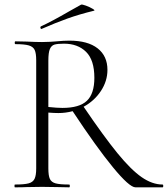

<svg xmlns="http://www.w3.org/2000/svg" viewBox="-20 -802 719 822"><path d="M676 0H560Q534 0 463 -86.5Q392 -173 291 -326Q261 -318 230 -318Q213 -318 187 -320V-81Q187 -50 193.5 -36Q200 -22 218 -17Q236 -12 276 -12Q279 -12 279 -6Q279 0 276 0Q246 0 228 -1L160 -2L94 -1Q76 0 44 0Q42 0 42 -6Q42 -12 44 -12Q84 -12 102.5 -17Q121 -22 128 -36.5Q135 -51 135 -81V-544Q135 -574 128.5 -588Q122 -602 103.5 -607.5Q85 -613 46 -613Q43 -613 43 -619Q43 -625 46 -625L94 -624Q134 -622 160 -622Q178 -622 194 -623Q210 -624 222 -625Q253 -628 277 -628Q356 -628 398 -595Q440 -562 440 -503Q440 -455 412 -412.5Q384 -370 338 -345Q425 -217 483 -146Q541 -75 586.5 -43.5Q632 -12 676 -12Q679 -12 679 -6Q679 0 676 0ZM247 -340Q320 -340 352 -370.5Q384 -401 384 -469Q384 -545 348.5 -580Q313 -615 254 -615Q226 -615 213 -611Q200 -607 193.5 -592Q187 -577 187 -542V-344Q225 -340 247 -340ZM158 -678Q154 -678 153 -682.5Q152 -687 155 -689Q201 -710 277 -754L327 -782Q331 -784 347.5 -778Q364 -772 376.5 -764.5Q389 -757 382 -756Q320 -741 268.5 -722.5Q217 -704 160 -679Z"/></svg>

Font: Cormorant Infant Light
Style: Regular
Weight: 300
Designer: Christian Thalmann (Catharsis Fonts)
Version: Version 3.000